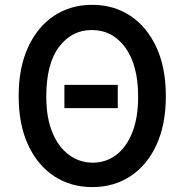

<svg xmlns="http://www.w3.org/2000/svg" viewBox="-20 -757 760 787"><path d="M659.8 -363.3Q659.8 -246.4 621.3 -163Q582.7 -79.5 514.7 -34.8Q446.7 9.9 358.7 9.9Q269.9 9.9 201.9 -34.8Q133.9 -79.5 95.2 -163Q56.5 -246.4 56.5 -363.3Q56.5 -479.4 95 -563.2Q133.5 -647 201.3 -692.1Q269.2 -737.2 358 -737.2Q446.4 -737.2 514.4 -692.1Q582.4 -647 621.1 -563.2Q659.8 -479.4 659.8 -363.3ZM546.2 -360.8Q546.2 -490.1 493.6 -562Q441.1 -633.9 356.2 -633.9Q274.1 -633.9 221.9 -564.8Q169.7 -495.7 169.7 -360.8Q169.7 -273.8 195 -213.4Q220.2 -153.1 263.5 -121.6Q306.8 -90.2 360.4 -90.2Q413.7 -90.2 455.8 -121.6Q497.9 -153.1 522 -213.4Q546.2 -273.8 546.2 -360.8ZM462.7 -409.1V-313.9H244V-409.1Z"/></svg>

Font: Interface Medium
Style: Regular
Weight: 500
Designer: Rasmus Andersson
Foundry: rsms
Version: Version 1.8